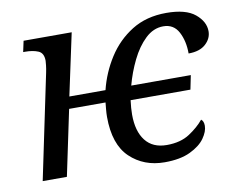

<svg xmlns="http://www.w3.org/2000/svg" viewBox="-66 -631 897 727"><g transform="rotate(-10 383.0 -268.0)"><path d="M512 10Q432 10 379 -40.5Q326 -91 326 -197Q326 -211 327.5 -226.5Q329 -242 330 -252H190L137 0H44L128 -402Q131 -416 132.5 -429.5Q134 -443 134 -447Q134 -477 113.5 -485.5Q93 -494 64 -494H56L65 -536H250L199 -298H338Q354 -363 390 -419.5Q426 -476 482 -511Q538 -546 615 -546Q690 -546 725.5 -516.5Q761 -487 761 -450Q761 -422 738 -401Q715 -380 672 -380Q672 -428 653.5 -463Q635 -498 595 -498Q557 -498 526 -468.5Q495 -439 472.5 -393Q450 -347 437 -298H666L655 -244H425Q423 -229 422 -215Q421 -201 421 -189Q421 -125 449 -89Q477 -53 531 -53Q584 -53 619 -76Q654 -99 675 -125Q685 -118 685 -100Q685 -78 667 -52.5Q649 -27 610.5 -8.5Q572 10 512 10Z"/></g></svg>

Font: NotoSerif-Italic
Style: Regular
Weight: 400
Italic angle: -12°
Designer: Monotype Design Team
Foundry: Monotype Imaging Inc.
Version: Version 2.007; ttfautohint (v1.8) -l 8 -r 50 -G 200 -x 14 -D